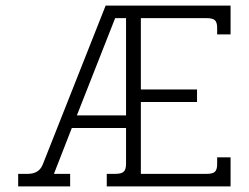

<svg xmlns="http://www.w3.org/2000/svg" viewBox="-20 -667 890 687"><path d="M45 -45H80Q121 -45 134 -81L358 -647H805V-544H757V-568Q757 -587 749 -594.5Q741 -602 721 -602H484V-347H685V-302H484V-45H721Q741 -45 749 -52.5Q757 -60 757 -79V-104H805V0H362V-45H393Q415 -45 423 -53Q431 -61 431 -81V-209H237L173 -45H231V0H45ZM431 -254V-602H392L255 -254Z"/></svg>

Font: Pridi ExtraLight
Style: Regular
Weight: 275
Designer: Katatrad Team
Foundry: CadsonDemak
Version: Version 1.001